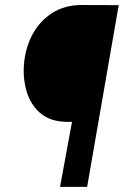

<svg xmlns="http://www.w3.org/2000/svg" viewBox="-20 -731 484 751"><path d="M320.8 0H214.8L261.7 -254.4H238.3Q175.8 -255.9 137.9 -288.3Q100.1 -320.8 84.7 -371.8Q69.3 -422.9 73.7 -478.5Q78.6 -542.5 106.7 -595.5Q134.8 -648.4 183.8 -679.9Q232.9 -711.4 299.8 -711.4L444.3 -710.9Z"/></svg>

Font: Roboto Condensed Black
Style: Italic
Weight: 900
Italic angle: -12°
Designer: Christian Robertson
Foundry: Google
Version: Version 3.008; 2023